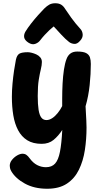

<svg xmlns="http://www.w3.org/2000/svg" viewBox="-20 -870 623 1180"><path d="M77.7 -502.6Q83.8 -531.2 99.3 -540.2Q114.8 -549.1 151.2 -549.1Q160.2 -549.1 174.4 -545.7Q188.7 -542.3 203.3 -535.6Q218 -528.8 227.7 -517.2Q237.4 -505.6 237.4 -489.1Q237.4 -470.2 231.1 -444.8Q224.7 -419.3 218.3 -380.2Q211.9 -341 211.9 -280Q211.9 -228 217.1 -195.3Q222.3 -162.6 234.1 -147.3Q245.8 -132.1 265.7 -132.1Q283 -132.1 300.8 -143.7Q318.7 -155.3 334.7 -175.3Q350.8 -195.3 362.2 -218V-263Q362.2 -310 364.6 -356.1Q367 -402.1 372.9 -441.7Q378.8 -481.2 388.8 -507.2Q396.8 -529.2 412.9 -541.2Q429 -553.2 454.8 -553.2Q492 -553.2 509.7 -543.7Q527.3 -534.2 532.8 -517.2Q538.2 -500.2 538.2 -477.2Q538.2 -416.2 531.1 -347.6Q523.9 -279 505.9 -217Q506.9 -196 508.1 -174Q509.2 -152 510.5 -130Q511.8 -108 511.8 -86Q511.8 -15 501.6 52Q491.4 119 465.1 173Q438.7 227 391.3 258.5Q344 290 269.7 290Q190.4 290 132.6 258.1Q74.8 226.1 49.1 181.8Q43 170.9 41.5 162.3Q40 153.7 40 148.7Q40 129.4 53.5 112.7Q67 95.9 85.3 85.3Q103.6 74.8 118.2 74.8Q132.2 74.8 142.2 81.8Q152.2 88.8 162.2 102.8Q183.3 131.6 208.7 144.6Q234.1 157.6 262.1 157.6Q298.3 157.6 318.4 135.5Q338.6 113.4 348.5 62.9Q358.4 12.3 362.7 -71.4Q338.7 -34.4 309.3 -10.2Q279.9 14 235.9 14Q182.8 14 147.5 -8Q112.2 -30 91.2 -69.8Q70.2 -109.6 61.6 -162.1Q53 -214.7 53 -275Q53 -314 56.9 -356.4Q60.8 -398.9 66.5 -437.2Q72.2 -475.6 77.7 -502.6ZM226.9 -622.2Q216.1 -607.4 196.5 -600.3Q176.9 -593.1 153.3 -608.7Q131.7 -623.3 128.6 -640.2Q125.6 -657 136.1 -675.4Q149.6 -697.7 170.9 -725.1Q192.3 -752.6 214.7 -777.5Q237 -802.4 251.3 -816.8Q268.6 -833.8 283.6 -841.9Q298.7 -850 319.6 -850Q342.2 -850 356.4 -841Q370.6 -832 380.7 -814.8Q393.6 -794.7 418 -760.8Q442.4 -726.9 474.1 -692.2Q486.7 -678.7 488.2 -658.2Q489.7 -637.8 471.7 -618.8Q454 -598.3 435.8 -600.2Q417.6 -602 404.8 -611.7Q382.4 -629.1 357.2 -656.4Q331.9 -683.8 310.1 -707.6Q298.7 -698.9 284 -685Q269.3 -671.1 254.5 -655.1Q239.7 -639 226.9 -622.2Z"/></svg>

Font: Playpen Sans Thai
Style: Regular
Weight: 400
Designer: Sirin Gunkloy, Laura Meseguer, Veronika Burian, José Scaglione
Foundry: TypeTogether
Version: Version 2.000